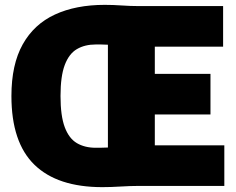

<svg xmlns="http://www.w3.org/2000/svg" viewBox="-20 -765 972 790"><path d="M401 5Q216.5 5 121.8 -87Q27 -179 27 -370Q27 -499.5 73.5 -582.5Q120 -665.5 206 -705.2Q292 -745 411 -745Q445.5 -745 481.2 -742.5Q517 -740 549 -740H898V-573H617V-461H846V-294H617V-167H903V0H549Q517 0 476.2 2.5Q435.5 5 401 5ZM374 -157Q384.5 -157 396 -157.2Q407.5 -157.5 424 -158V-581Q407.5 -582 395 -582Q382.5 -582 374 -582Q329 -582 296.5 -563Q264 -544 246.5 -497.8Q229 -451.5 229 -370Q229 -288 246.5 -241.5Q264 -195 296.5 -176Q329 -157 374 -157Z"/></svg>

Font: Encode Sans Condensed Condensed Black
Style: Regular
Weight: 900
Width: 3
Designer: Multiple Designers
Foundry: Impallari Type
Version: Version 3.000; ttfautohint (v1.8.3) -l 8 -r 50 -G 200 -x 14 